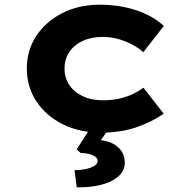

<svg xmlns="http://www.w3.org/2000/svg" viewBox="-20 -562 810 828"><path d="M417.1 10Q323.5 10 251.1 -26Q178.7 -62 137.2 -124.6Q95.7 -187.1 95.7 -265.9Q95.7 -345.6 136.9 -407.7Q178.1 -469.7 249.1 -505.7Q320 -541.7 409.6 -541.7Q494.8 -541.7 566.9 -518Q638.9 -494.2 686.4 -450.2L598 -336.8Q577.8 -355.5 549.4 -370.3Q520.9 -385.1 489.2 -394Q457.5 -402.8 423.4 -402.8Q373.4 -402.8 336.2 -385.3Q298.9 -367.9 278.6 -337.4Q258.3 -307 258.3 -266.4Q258.3 -226.5 278.9 -195.5Q299.6 -164.4 337.1 -147Q374.6 -129.5 422.7 -129.5Q463.8 -129.5 496.2 -137.1Q528.6 -144.8 554.2 -157.1Q579.7 -169.4 599 -183.7L685.8 -71.7Q634.9 -36 567.7 -13Q500.5 10 417.1 10ZM310.8 245.7 301.5 172.2Q323.7 172.2 346.7 167.7Q369.7 163.2 385.4 154.3Q401.1 145.4 401.1 132.2Q401.1 120.5 389.3 112.8Q377.6 105 360.8 101.3Q344.1 97.7 327.5 97.7L310.7 81.7L379 -24H461L415.1 42.6Q464.4 48.7 491.2 74.6Q518 100.6 518 139Q518 170 498.5 190.9Q479.1 211.7 448 224.4Q416.8 237 380.7 241.9Q344.6 246.7 310.8 245.7Z"/></svg>

Font: Lexend Mega
Style: Regular
Weight: 400
Designer: Bonnie Shaver-Troup, Thomas Jockin
Foundry: Lexend
Version: Version 1.007